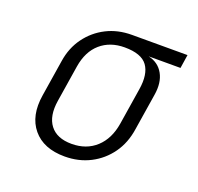

<svg xmlns="http://www.w3.org/2000/svg" viewBox="-103 -661 807 783"><g transform="rotate(20 300.0 -270.0)"><path d="M253 10Q161 10 115 -45.5Q69 -101 84 -194L109 -352Q118 -411 150.5 -455.5Q183 -500 232 -525Q281 -550 342 -550H583L574 -491H436Q480 -481 500.5 -444Q521 -407 512 -352L487 -194Q478 -132 445.5 -86.5Q413 -41 363.5 -15.5Q314 10 253 10ZM262 -48Q326 -48 368 -86.5Q410 -125 421 -194L446 -352Q457 -420 431 -456Q405 -492 332 -492Q269 -492 227.5 -456Q186 -420 175 -352L150 -194Q139 -125 168.5 -86.5Q198 -48 262 -48Z"/></g></svg>

Font: NKDuy Mono ExtraLight
Style: Italic
Weight: 200
Italic angle: -9°
Monospace: yes
Designer: NKDuy
Foundry: NKDuy
Version: Version 2.251; ttfautohint (v1.8.4.7-5d5b)